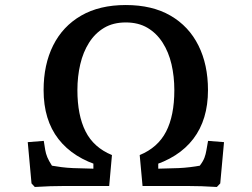

<svg xmlns="http://www.w3.org/2000/svg" viewBox="-20 -740 1002 764"><path d="M118.5 4 105.4 -10.2 90.4 -174.4 154.2 -179.4Q157.5 -158.2 159.9 -143.6Q162.3 -129.1 168.1 -114.8Q174 -100.5 186.7 -80.7Q203.1 -77.7 225 -74.9Q246.8 -72.1 271.5 -71.1L398 -67.5L351.6 -18.3V-121.4L383.5 -78.3Q272 -110.5 212.7 -186.6Q153.5 -262.6 153.5 -381.4Q153.5 -483.1 191.5 -559.2Q229.6 -635.4 302.7 -677.7Q375.7 -720 480.5 -720Q585.7 -720 658.6 -677.7Q731.5 -635.4 769.5 -559.2Q807.6 -483.1 807.6 -381.4Q807.6 -264 749.3 -187.6Q691 -111.2 578.3 -78.3L609.7 -121.4V-18.3L563.7 -67.5L690.5 -71.1Q713.5 -72.1 736.3 -74.9Q759 -77.7 775 -80.7Q788.5 -98.5 793.6 -112.5Q798.8 -126.5 801.3 -142Q803.8 -157.5 807.9 -179.4L871.4 -174.4L856.4 -10.2L842.9 4Q813.2 2 781.5 1Q749.9 0 720.5 0H547.2L535.9 -123Q608.1 -152.7 640.9 -216.3Q673.7 -279.8 673.7 -381.4Q673.7 -435.8 662.4 -484.5Q651 -533.2 627 -570.5Q603.1 -607.8 566.9 -629.3Q530.6 -650.7 480.5 -650.7Q430.5 -650.7 394.4 -629.3Q358.3 -607.8 334.5 -570.3Q310.7 -532.8 299.4 -484.3Q288 -435.8 288 -381.4Q288 -281.6 320.3 -217.4Q352.5 -153.1 425.5 -123L414.5 0H241.5Q211.5 0 180 1Q148.5 2 118.5 4Z"/></svg>

Font: Andada Pro
Style: Regular
Weight: 400
Designer: Carolina Giovagnoli
Foundry: Huerta Tipografica
Version: Version 3.003